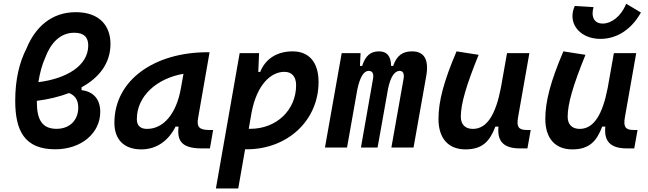

<svg xmlns="http://www.w3.org/2000/svg" viewBox="-20 -809 3556 1053"><path d="M427.2 -330.1C523.4 -382.8 585.9 -461.4 585.9 -568.4C585.9 -664.6 528.8 -742.2 395.5 -742.2C262.2 -742.2 173.3 -660.2 125.5 -543.5C86.4 -467.8 63.5 -373 63.5 -256.8C63.5 -95.2 112.3 9.8 282.7 9.8C427.7 9.8 529.8 -80.1 529.8 -195.3C529.8 -264.2 492.7 -307.1 427.2 -314.5ZM190.4 -358.4C198.2 -407.7 210.9 -455.1 228.5 -493.7C257.8 -572.3 309.6 -629.4 387.2 -629.4C439 -629.4 463.9 -606.4 463.9 -559.6C463.9 -449.2 346.2 -377.9 190.4 -358.4ZM358.9 -298.8C392.6 -285.2 409.2 -259.8 409.2 -218.8C409.2 -149.9 362.3 -102.5 290.5 -102.5C212.9 -102.5 182.1 -149.9 182.1 -249.5C182.1 -251.5 182.1 -253.4 182.1 -255.9C245.1 -264.2 305.2 -278.3 358.9 -298.8Z M754.9 10.3C836.4 10.3 902.8 -34.7 942.9 -114.7H959C952.1 -44.9 967.3 4.9 1085.4 4.9H1131.3L1148.9 -96.2H1127C1071.8 -96.2 1058.1 -113.3 1066.4 -161.6L1129.4 -522.5H1118.2C827.1 -522.5 607.4 -370.1 607.4 -135.3C607.4 -43 661.1 10.3 754.9 10.3ZM786.6 -102.1C749.5 -102.1 730.5 -120.1 730.5 -156.2C730.5 -281.2 839.4 -379.4 986.3 -404.3L972.2 -325.7C947.3 -183.1 875.5 -102.1 786.6 -102.1Z M1286.6 224.6 1324.2 9.8C1327.1 9.8 1330.1 9.8 1333 9.8C1557.6 9.8 1727.1 -148.9 1727.1 -359.4C1727.1 -466.8 1675.3 -527.3 1585 -527.3C1500 -527.3 1435.5 -486.8 1407.2 -414.6H1396.5L1400.9 -517.6H1294.4L1164.1 224.6ZM1344.2 -102.5 1359.4 -190.4C1389.2 -348.1 1467.8 -415 1539.6 -415C1580.6 -415 1604 -388.7 1604 -341.8C1604 -205.1 1496.1 -102.5 1352.5 -102.5C1349.6 -102.5 1346.7 -102.5 1344.2 -102.5Z M1957.5 -517.6H1854L1762.2 0H1883.3L1939.9 -319.3C1954.1 -385.3 1974.6 -420.4 2002 -420.4C2022.5 -420.4 2030.8 -405.3 2025.9 -377.4L1959.5 0H2050.8L2108.4 -323.2C2121.6 -386.7 2144 -420.4 2171.9 -420.4C2190.4 -420.4 2198.2 -404.3 2193.4 -377.4L2126.5 0H2248L2317.4 -390.6C2333.5 -481 2307.6 -527.3 2239.7 -527.3C2189.5 -527.3 2156.2 -505.9 2136.2 -447.3H2125C2124.5 -502.4 2101.1 -527.3 2058.6 -527.3C2013.7 -527.3 1984.4 -504.9 1966.3 -447.3H1954.1Z M2532.7 10.3C2627.9 10.3 2667 -36.6 2696.8 -114.7H2713.9C2705.6 -33.2 2743.2 4.9 2831.5 4.9H2872.6L2890.6 -96.2H2868.2C2823.7 -96.2 2812 -113.8 2821.3 -166L2883.3 -517.6H2760.7L2726.6 -325.2V-325.7C2698.7 -181.2 2650.9 -102.1 2573.2 -102.1C2531.2 -102.1 2507.3 -126.5 2507.3 -168.9C2507.3 -239.7 2537.1 -341.3 2605 -508.3L2483.9 -527.3C2414.1 -364.3 2384.8 -253.4 2384.8 -156.7C2384.8 -50.8 2438.5 10.3 2532.7 10.3Z M3118.7 10.3C3213.9 10.3 3252.9 -36.6 3282.7 -114.7H3299.8C3291.5 -33.2 3329.1 4.9 3417.5 4.9H3458.5L3476.6 -96.2H3454.1C3409.7 -96.2 3397.9 -113.8 3407.2 -166L3469.2 -517.6H3346.7L3312.5 -325.2V-325.7C3284.7 -181.2 3236.8 -102.1 3159.2 -102.1C3117.2 -102.1 3093.3 -126.5 3093.3 -168.9C3093.3 -239.7 3123 -341.3 3190.9 -508.3L3069.8 -527.3C3000 -364.3 2970.7 -253.4 2970.7 -156.7C2970.7 -50.8 3024.4 10.3 3118.7 10.3ZM3272.9 -595.7C3345.7 -595.7 3433.1 -630.4 3495.1 -740.2L3414.1 -788.6C3385.3 -716.3 3331.1 -679.7 3285.2 -679.7C3246.1 -679.7 3230 -705.1 3230 -736.3C3230 -747.6 3231.9 -758.3 3235.4 -770L3132.3 -776.4C3124 -757.8 3119.6 -738.8 3119.6 -721.2C3119.6 -649.9 3183.6 -595.7 3272.9 -595.7Z"/></svg>

Font: Cascadia Mono SemiBold
Style: Italic
Weight: 600
Italic angle: -10°
Monospace: yes
Designer: Aaron Bell
Foundry: Saja Typeworks
Version: Version 2404.023